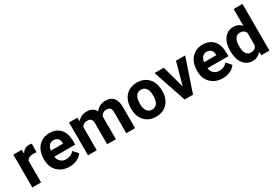

<svg xmlns="http://www.w3.org/2000/svg" viewBox="45 -1707 3832 2674"><g transform="rotate(-30 1961.5 -370.0)"><path d="M351.1 -396Q322.3 -399.9 300.3 -399.9Q220.2 -399.9 195.3 -345.7V0H54.2V-528.3H187.5L191.4 -465.3Q233.9 -538.1 309.1 -538.1Q332.5 -538.1 353 -531.7Z M652.8 9.8Q536.6 9.8 463.6 -61.5Q390.6 -132.8 390.6 -251.5V-265.1Q390.6 -344.7 421.4 -407.5Q452.1 -470.2 508.5 -504.2Q564.9 -538.1 637.2 -538.1Q745.6 -538.1 807.9 -469.7Q870.1 -401.4 870.1 -275.9V-218.3H533.7Q540.5 -166.5 575 -135.3Q609.4 -104 662.1 -104Q743.7 -104 789.6 -163.1L858.9 -85.4Q827.1 -40.5 772.9 -15.4Q718.8 9.8 652.8 9.8ZM636.7 -423.8Q594.7 -423.8 568.6 -395.5Q542.5 -367.2 535.2 -314.5H731.4V-325.7Q730.5 -372.6 706.1 -398.2Q681.6 -423.8 636.7 -423.8Z M1082.5 -528.3 1086.9 -469.2Q1143.1 -538.1 1238.8 -538.1Q1340.8 -538.1 1378.9 -457.5Q1434.6 -538.1 1537.6 -538.1Q1623.5 -538.1 1665.5 -488Q1707.5 -438 1707.5 -337.4V0H1565.9V-336.9Q1565.9 -381.8 1548.3 -402.6Q1530.8 -423.3 1486.3 -423.3Q1422.9 -423.3 1398.4 -362.8L1398.9 0H1257.8V-336.4Q1257.8 -382.3 1239.7 -402.8Q1221.7 -423.3 1178.2 -423.3Q1118.2 -423.3 1091.3 -373.5V0H950.2V-528.3Z M1793.9 -269Q1793.9 -347.7 1824.2 -409.2Q1854.5 -470.7 1911.4 -504.4Q1968.3 -538.1 2043.5 -538.1Q2150.4 -538.1 2218 -472.7Q2285.6 -407.2 2293.5 -294.9L2294.4 -258.8Q2294.4 -137.2 2226.6 -63.7Q2158.7 9.8 2044.4 9.8Q1930.2 9.8 1862.1 -63.5Q1793.9 -136.7 1793.9 -262.7ZM1935.1 -258.8Q1935.1 -183.6 1963.4 -143.8Q1991.7 -104 2044.4 -104Q2095.7 -104 2124.5 -143.3Q2153.3 -182.6 2153.3 -269Q2153.3 -342.8 2124.5 -383.3Q2095.7 -423.8 2043.5 -423.8Q1991.7 -423.8 1963.4 -383.5Q1935.1 -343.3 1935.1 -258.8Z M2571.8 -172.4 2669.9 -528.3H2817.4L2639.2 0H2504.4L2326.2 -528.3H2473.6Z M3116.2 9.8Q3000 9.8 2927 -61.5Q2854 -132.8 2854 -251.5V-265.1Q2854 -344.7 2884.8 -407.5Q2915.5 -470.2 2971.9 -504.2Q3028.3 -538.1 3100.6 -538.1Q3209 -538.1 3271.2 -469.7Q3333.5 -401.4 3333.5 -275.9V-218.3H2997.1Q3003.9 -166.5 3038.3 -135.3Q3072.8 -104 3125.5 -104Q3207 -104 3252.9 -163.1L3322.3 -85.4Q3290.5 -40.5 3236.3 -15.4Q3182.1 9.8 3116.2 9.8ZM3100.1 -423.8Q3058.1 -423.8 3032 -395.5Q3005.9 -367.2 2998.5 -314.5H3194.8V-325.7Q3193.8 -372.6 3169.4 -398.2Q3145 -423.8 3100.1 -423.8Z M3391.6 -268.1Q3391.6 -391.6 3447 -464.8Q3502.4 -538.1 3598.6 -538.1Q3675.8 -538.1 3726.1 -480.5V-750H3867.7V0H3740.2L3733.4 -56.2Q3680.7 9.8 3597.7 9.8Q3504.4 9.8 3448 -63.7Q3391.6 -137.2 3391.6 -268.1ZM3532.7 -257.8Q3532.7 -183.6 3558.6 -144Q3584.5 -104.5 3633.8 -104.5Q3699.2 -104.5 3726.1 -159.7V-368.2Q3699.7 -423.3 3634.8 -423.3Q3532.7 -423.3 3532.7 -257.8Z"/></g></svg>

Font: TypoPRO Roboto
Style: Bold
Weight: 700
Designer: Google
Version: Version 2.136; 2016